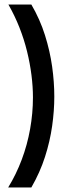

<svg xmlns="http://www.w3.org/2000/svg" viewBox="-20 -713 300 845"><path d="M17 -693H118Q156 -628 178 -558Q200 -488 209.5 -419.5Q219 -351 219 -288Q219 -226 209.5 -158.5Q200 -91 178 -22.5Q156 46 118 112H16Q51 55 75.5 -10Q100 -75 112.5 -145Q125 -215 125 -284Q125 -331 118.5 -382.5Q112 -434 99 -487Q86 -540 65.5 -592Q45 -644 17 -693Z"/></svg>

Font: Bricolage Grotesque 96pt
Style: Regular
Weight: 400
Version: Version 1.001;gftools[0.9.33.dev8+g029e19f]